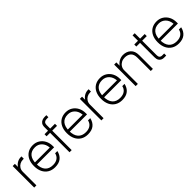

<svg xmlns="http://www.w3.org/2000/svg" viewBox="259 -1923 3154 3154"><g transform="rotate(-45 1836.0 -346.0)"><path d="M268.5 -456V-510H249Q207.5 -510 167.8 -487.5Q128 -465 102 -423Q76 -381 76 -322.5L105.5 -316.5Q105.5 -357.5 124.8 -389Q144 -420.5 176.8 -438.2Q209.5 -456 250 -456ZM54.5 -500V0H105.5V-500Z M301 -252Q301 -172 329.8 -113.8Q358.5 -55.5 411.2 -23.8Q464 8 535.5 8Q626.5 8 678.8 -35Q731 -78 748 -155.5H695.5Q685.5 -104 644.8 -73Q604 -42 535.5 -42Q447 -42 400.2 -95.8Q353.5 -149.5 353.5 -252Q353.5 -353.5 398.5 -406.8Q443.5 -460 529.5 -460Q600.5 -460 647.2 -412.2Q694 -364.5 700.5 -284H345V-236.5H754V-265.5Q754 -336.5 725.2 -391.5Q696.5 -446.5 645.8 -478.2Q595 -510 529.5 -510Q460 -510 408.5 -478.8Q357 -447.5 329 -389.5Q301 -331.5 301 -252Z M794 -452H1036.5V-500H794ZM1036.5 -652.5V-700H994.5Q966.5 -700 938.8 -689.2Q911 -678.5 893 -652.8Q875 -627 875 -582V0H925V-576Q925 -622 945.2 -637.2Q965.5 -652.5 995.5 -652.5Z M1065 -252Q1065 -172 1093.8 -113.8Q1122.5 -55.5 1175.2 -23.8Q1228 8 1299.5 8Q1390.5 8 1442.8 -35Q1495 -78 1512 -155.5H1459.5Q1449.5 -104 1408.8 -73Q1368 -42 1299.5 -42Q1211 -42 1164.2 -95.8Q1117.5 -149.5 1117.5 -252Q1117.5 -353.5 1162.5 -406.8Q1207.5 -460 1293.5 -460Q1364.5 -460 1411.2 -412.2Q1458 -364.5 1464.5 -284H1109V-236.5H1518V-265.5Q1518 -336.5 1489.2 -391.5Q1460.5 -446.5 1409.8 -478.2Q1359 -510 1293.5 -510Q1224 -510 1172.5 -478.8Q1121 -447.5 1093 -389.5Q1065 -331.5 1065 -252Z M1829 -456V-510H1809.5Q1768 -510 1728.2 -487.5Q1688.5 -465 1662.5 -423Q1636.5 -381 1636.5 -322.5L1666 -316.5Q1666 -357.5 1685.2 -389Q1704.5 -420.5 1737.2 -438.2Q1770 -456 1810.5 -456ZM1615 -500V0H1666V-500Z M1861.5 -252Q1861.5 -172 1890.2 -113.8Q1919 -55.5 1971.8 -23.8Q2024.5 8 2096 8Q2187 8 2239.2 -35Q2291.5 -78 2308.5 -155.5H2256Q2246 -104 2205.2 -73Q2164.5 -42 2096 -42Q2007.5 -42 1960.8 -95.8Q1914 -149.5 1914 -252Q1914 -353.5 1959 -406.8Q2004 -460 2090 -460Q2161 -460 2207.8 -412.2Q2254.5 -364.5 2261 -284H1905.5V-236.5H2314.5V-265.5Q2314.5 -336.5 2285.8 -391.5Q2257 -446.5 2206.2 -478.2Q2155.5 -510 2090 -510Q2020.5 -510 1969 -478.8Q1917.5 -447.5 1889.5 -389.5Q1861.5 -331.5 1861.5 -252Z M2762.5 -309.5V0H2812V-320.5Q2812 -413 2759.5 -461.5Q2707 -510 2625.5 -510Q2579.5 -510 2535.5 -487.5Q2491.5 -465 2462.5 -423Q2433.5 -381 2433 -322.5L2462.5 -316.5Q2462.5 -358.5 2482.8 -390.8Q2503 -423 2537.8 -441.5Q2572.5 -460 2616 -460Q2683 -460 2722.8 -424.2Q2762.5 -388.5 2762.5 -309.5ZM2411.5 -500V0H2462.5V-500Z M2879 -500V-452H3121.5V-500ZM3121.5 -48H3070.5Q3047.5 -48 3031 -63Q3014.5 -78 3014.5 -124V-625.5H2965V-118Q2965 -73 2980.8 -47.2Q2996.5 -21.5 3020.5 -10.8Q3044.5 0 3069.5 0H3121.5Z M3176.5 -252Q3176.5 -172 3205.2 -113.8Q3234 -55.5 3286.8 -23.8Q3339.5 8 3411 8Q3502 8 3554.2 -35Q3606.5 -78 3623.5 -155.5H3571Q3561 -104 3520.2 -73Q3479.5 -42 3411 -42Q3322.5 -42 3275.8 -95.8Q3229 -149.5 3229 -252Q3229 -353.5 3274 -406.8Q3319 -460 3405 -460Q3476 -460 3522.8 -412.2Q3569.5 -364.5 3576 -284H3220.5V-236.5H3629.5V-265.5Q3629.5 -336.5 3600.8 -391.5Q3572 -446.5 3521.2 -478.2Q3470.5 -510 3405 -510Q3335.5 -510 3284 -478.8Q3232.5 -447.5 3204.5 -389.5Q3176.5 -331.5 3176.5 -252Z"/></g></svg>

Font: Overused Grotesk Light
Style: Regular
Weight: 300
Designer: RandomMaerks
Version: Version 0.005